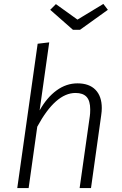

<svg xmlns="http://www.w3.org/2000/svg" viewBox="-20 -959 622 979"><path d="M499 -408Q499 -391 496 -371L444 0H386L438 -367Q440 -379 440 -401Q440 -445 421.5 -465Q403 -485 365 -485Q263 -485 170 -313L126 0H68L172 -736L231 -743L182 -396Q219 -462 268.5 -498Q318 -534 375 -534Q435 -534 467 -501Q499 -468 499 -408ZM530 -909 388 -807H352L236 -909L265 -938L375 -859L507 -939Z"/></svg>

Font: Fira Sans Light
Style: Italic
Weight: 300
Italic angle: -8°
Designer: bBox Type GmbH & Carrois Corporate GbR & Edenspiekermann AG
Foundry: bBox Type GmbH & Carrois Corporate GbR & Edenspiekermann AG
Version: Version 4.301